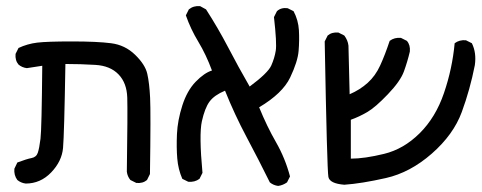

<svg xmlns="http://www.w3.org/2000/svg" viewBox="-20 -487 1585 632"><path d="M64.5 117.2Q48.8 115.2 37.1 105.5Q25.4 89.8 27.3 68.4L37.1 47.9Q68.4 36.1 84 33.2Q99.6 30.3 104.5 15.6Q109.4 1 113.3 -30.3Q117.2 -61.5 119.1 -270.5L68.4 -262.7Q52.7 -264.6 41 -274.4Q29.3 -288.1 31.2 -309.6L41 -329.1Q70.3 -342.8 102.5 -346.7Q134.8 -350.6 217.3 -350.6Q299.8 -350.6 345.7 -344.7Q391.6 -338.9 424.8 -306.6Q458 -274.4 464.8 -244.1Q471.7 -213.9 474.1 -165.5Q476.6 -117.2 473.6 85.9L463.9 105.5Q450.2 117.2 428.7 115.2L409.2 105.5Q399.4 93.8 397.5 78.1Q400.4 -117.2 398.9 -165.5Q397.5 -213.9 370.1 -242.2Q342.8 -270.5 293.9 -273.4Q245.1 -276.4 195.3 -276.4Q191.4 -43.9 187.5 0Q183.6 43.9 148.4 80.6Q113.3 117.2 64.5 117.2Z M895.5 125Q879.9 123 868.2 113.3Q831.1 38.1 791.5 -36.1Q752 -110.4 720.7 -188.5Q685.5 -173.8 669.9 -152.8Q654.3 -131.8 644.5 -87.9Q634.8 -43.9 646.5 82L636.7 101.6Q621.1 113.3 599.6 111.3L580.1 101.6Q566.4 70.3 563.5 34.7Q560.5 -1 562.5 -45.9Q564.5 -90.8 580.1 -139.6Q595.7 -188.5 624 -217.8Q652.3 -247.1 677.7 -254.9Q658.2 -307.6 632.8 -349.6Q607.4 -391.6 591.8 -436.5L601.6 -456.1Q617.2 -468.8 638.7 -466.8L658.2 -456.1Q697.3 -395.5 731 -331.1Q764.6 -266.6 801.8 -202.1Q862.3 -247.1 873 -271.5Q883.8 -295.9 887.7 -320.3Q891.6 -344.7 881.8 -430.7L891.6 -450.2Q905.3 -462.9 926.8 -460L946.3 -450.2Q961.9 -420.9 963.9 -387.7Q965.8 -354.5 962.9 -319.3Q960 -284.2 935.1 -231.9Q910.2 -179.7 833 -133.8Q858.4 -71.3 888.7 -18.6Q918.9 34.2 934.6 93.8L924.8 113.3Q911.1 123 895.5 125Z M1113.3 121.1Q1065.4 117.2 1061 95.7Q1056.6 74.2 1048.8 -350.6L1058.6 -370.1Q1072.3 -381.8 1093.8 -379.9L1113.3 -370.1Q1125 -354.5 1127 -336.9L1130.9 -176.8Q1165 -191.4 1190.4 -214.4Q1215.8 -237.3 1231.4 -271.5Q1247.1 -305.7 1262.7 -352.5Q1278.3 -364.3 1299.8 -362.3L1319.3 -352.5Q1331.1 -338.9 1329.1 -317.4Q1321.3 -284.2 1309.6 -252Q1297.9 -219.7 1256.8 -176.8Q1215.8 -133.8 1189 -118.2Q1162.1 -102.5 1134.8 -92.8V35.2Q1179.7 35.2 1244.1 19.5Q1308.6 3.9 1361.3 -48.3Q1414.1 -100.6 1441.4 -180.7Q1468.8 -260.7 1476.6 -344.7Q1492.2 -356.4 1513.7 -354.5L1533.2 -344.7Q1548.8 -313.5 1543 -272.5Q1527.3 -192.4 1500 -118.2Q1472.7 -43.9 1401.4 18.6Q1330.1 81.1 1250 99.1Q1169.9 117.2 1113.3 121.1Z"/></svg>

Font: JasonHandwriting4
Style: Regular
Weight: 400
Version: Version 1.01.21